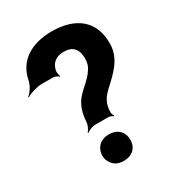

<svg xmlns="http://www.w3.org/2000/svg" viewBox="-191 -828 862 941"><g transform="rotate(-30 240.5 -357.5)"><path d="M244 -721C129 -721 45 -670 26 -568C21 -543 0 -512 -16 -500L-13 -497C3 -509 46 -522 72 -522H138C148 -522 163 -515 168 -508L171 -511C167 -517 164 -537 167 -547C175 -583 202 -605 244 -605C297 -605 320 -577 320 -523C320 -511 318 -500 315 -490C295 -437 241 -407 209 -367C185 -337 173 -299 170 -250C169 -234 158 -211 149 -203L151 -200C160 -208 185 -218 201 -218H276C284 -218 297 -212 301 -208L304 -211C299 -215 295 -228 296 -236L297 -253C302 -290 320 -314 342 -335C372 -363 402 -389 426 -422C446 -450 462 -483 462 -529C462 -659 375 -721 244 -721ZM313 -68C313 -115 281 -144 234 -144C188 -144 155 -114 155 -68C155 -57 157 -48 161 -39C173 -12 196 6 234 6C281 6 313 -22 313 -68Z"/></g></svg>

Font: Asimov
Style: Edge
Weight: 500
Designer: Google
Version: Version 2.000980: 2014